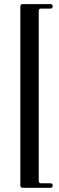

<svg xmlns="http://www.w3.org/2000/svg" viewBox="-20 -727 288 936"><path d="M79.1 176.8V-695.3Q79.1 -707 90.3 -707H225.6Q236.8 -707 236.8 -696Q236.8 -685.1 225.6 -685.1H180.2Q168.9 -685.1 168.9 -673.8V155.3Q168.9 166.5 180.2 166.5H225.6Q236.8 166.5 236.8 177.5Q236.8 188.5 225.6 188.5H90.3Q79.1 188.5 79.1 176.8Z"/></svg>

Font: UnifrakturMaguntia18
Style: Book
Weight: 400
Designer: j. 'mach' wust, Gerrit Ansmann, Georg Duffner, based on a font by Peter Wiegel, original typeface by Carl Albert Fahrenw
Version: Version 2017-03-19